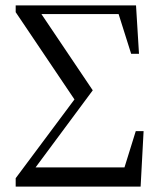

<svg xmlns="http://www.w3.org/2000/svg" viewBox="-20 -690 583 710"><path d="M38 0H500L511 -205H482L431 -41L471 -71H102V-86L93 -46L208 -201L323 -356L117 -662L127 -625V-638H291H455L411 -662L465 -491H494L483 -670H38V-645L265 -308L267 -338L38 -31Z"/></svg>

Font: Source Serif 4 48pt
Style: Regular
Weight: 400
Designer: Frank Grie√ühammer
Foundry: Adobe Systems Incorporated
Version: Version 4.004;hotconv 1.0.116;makeotfexe 2.5.65601